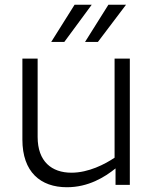

<svg xmlns="http://www.w3.org/2000/svg" viewBox="-20 -776 644 806"><path d="M293 -756 195 -600H250L365 -756ZM435 -756 337 -600H391L509 -756ZM280 -51C197 -51 138 -98 138 -201V-530H74V-190C74 -54 150 10 261 10C351 10 419 -32 465 -69V0H525V-530H461V-114C421 -87 352 -51 280 -51Z"/></svg>

Font: Roundo
Style: Regular
Weight: 400
Designer: Shiva Nallaperumal
Foundry: Indian Type Foundry
Version: Version 2.000